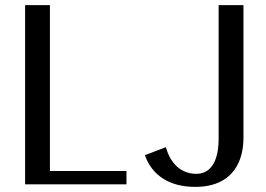

<svg xmlns="http://www.w3.org/2000/svg" viewBox="-20 -720 1040 750"><path d="M78 0V-700H175V-52H474V0ZM743 10Q668 10 617.5 -22Q567 -54 546 -114L628 -145Q642 -95 673 -68Q704 -41 747 -41Q775 -41 794.5 -57Q814 -73 824 -103.5Q834 -134 834 -177V-700H931V-183Q931 -122 909 -78.5Q887 -35 845 -12.5Q803 10 743 10Z"/></svg>

Font: Sutasoma
Style: Regular
Weight: 400
Designer: Izhar Fathurrohim, Akbar Rohmanto, Arusyal Khofiqoini
Foundry: Kiwari Kolektiv
Version: Version 1.102